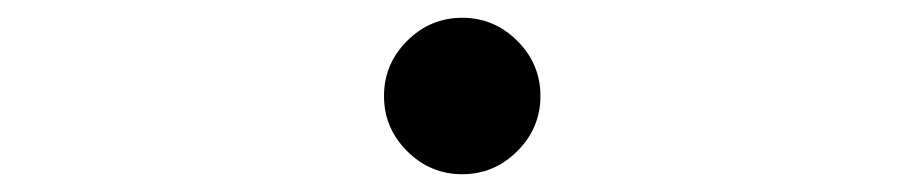

<svg xmlns="http://www.w3.org/2000/svg" viewBox="-20 -535 1040 216"><path d="M412 -427Q412 -391 438 -365Q464 -339 500 -339Q536 -339 562 -365Q588 -391 588 -427Q588 -463 562 -489Q536 -515 500 -515Q464 -515 438 -489Q412 -463 412 -427Z"/></svg>

Font: Sawarabi Gothic
Style: Regular
Weight: 400
Designer: mshio (mshio@users.sourceforge.jp)
Version: Version 20141215